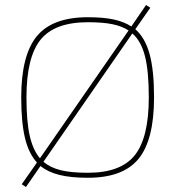

<svg xmlns="http://www.w3.org/2000/svg" viewBox="-20 -706 702 769"><path d="M84 43 67 32 128 -55Q95 -91 80 -153.5Q65 -216 65 -316Q65 -485 127.5 -561Q190 -637 332 -637Q394 -637 435.5 -628Q477 -619 506 -600L565 -686L582 -675L522 -589Q561 -555 579 -490Q597 -425 597 -316Q597 -146 535 -70Q473 6 332 6Q263 6 217.5 -5.5Q172 -17 142 -41ZM332 -617Q199 -617 142.5 -547Q86 -477 86 -316Q86 -220 99 -162.5Q112 -105 140 -72L495 -584Q469 -601 430.5 -609Q392 -617 332 -617ZM332 -14Q464 -14 520 -84.5Q576 -155 576 -316Q576 -421 560.5 -481.5Q545 -542 510 -572L154 -58Q181 -35 222.5 -24.5Q264 -14 332 -14Z"/></svg>

Font: Blinker Thin
Style: Regular
Weight: 100
Designer: Juergen Huber
Foundry: supertype
Version: Version 1.017;hotconv 1.0.117;makeotfexe 2.5.65602